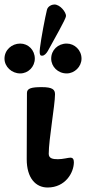

<svg xmlns="http://www.w3.org/2000/svg" viewBox="-54 -820 383 855"><path d="M134 -572C143 -572 152 -581 159 -593C187 -645 240 -736 240 -749C240 -766 214 -800 188 -800C178 -800 159 -793 155 -776C147 -744 129 -649 124 -607C123 -595 122 -588 123 -583C125 -573 127 -572 134 -572ZM36 -493C72 -493 101 -523 101 -559C101 -597 72 -626 36 -626C-2 -626 -34 -597 -34 -559C-34 -523 -2 -493 36 -493ZM243 -493C278 -493 309 -523 309 -559C309 -597 278 -626 243 -626C204 -626 174 -597 174 -559C174 -523 204 -493 243 -493ZM158 15C237 15 275 -51 275 -98C275 -112 269 -118 260 -118C250 -118 226 -111 204 -111C182 -111 163 -114 163 -135C163 -198 191 -353 191 -400C191 -421 180 -432 132 -432C87 -432 66 -427 66 -406L65 -111C65 -27 105 15 158 15Z"/></svg>

Font: EB Garamond
Style: Bold
Weight: 700
Designer: Georg Duffner and Octavio Pardo
Foundry: Georg Duffner
Version: Version 1.000;PS 001.000;hotconv 1.0.88;makeotf.lib2.5.64775